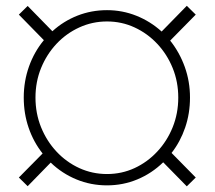

<svg xmlns="http://www.w3.org/2000/svg" viewBox="-20 -638 753 671"><path d="M632.8 13.2 550.3 -70.8Q510.7 -32.2 460.4 -11.2Q410.2 9.8 354 9.8Q297.4 9.8 247.1 -11Q196.8 -31.7 157.2 -69.8L76.7 12.7L45.9 -17.6L128.9 -101.6Q97.2 -141.6 80.1 -191.4Q63 -241.2 63 -296.9Q63 -354 81.3 -405.5Q99.6 -457 133.3 -497.6L45.9 -586.9L76.7 -617.2L163.1 -528.8Q201.7 -564 250.5 -583.3Q299.3 -602.5 354 -602.5Q407.7 -602.5 456.5 -583Q505.4 -563.5 544.9 -527.8L632.8 -617.7L664.1 -586.9L574.7 -496.1Q607.4 -455.1 625.7 -404.3Q644 -353.5 644 -296.9Q644 -241.7 627.2 -192.4Q610.4 -143.1 579.6 -103.5L664.1 -17.6ZM354 -29.8Q405.3 -29.8 450.2 -50.5Q495.1 -71.3 529.5 -108.2Q564 -145 583.5 -193.4Q603 -241.7 603 -296.9Q603 -352.1 583.5 -400.1Q564 -448.2 529.5 -484.9Q495.1 -521.5 450.2 -542.2Q405.3 -563 354 -563Q302.7 -563 257.3 -542.2Q211.9 -521.5 177.5 -484.9Q143.1 -448.2 123.5 -400.1Q104 -352.1 104 -296.9Q104 -241.7 123.5 -193.4Q143.1 -145 177.5 -108.2Q211.9 -71.3 257.3 -50.5Q302.7 -29.8 354 -29.8Z"/></svg>

Font: Roboto Slab ExtraLight
Style: Regular
Weight: 250
Designer: Google
Version: Version 2.000; ttfautohint (v1.8.1.43-b0c9)